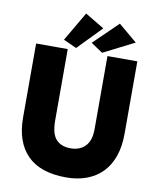

<svg xmlns="http://www.w3.org/2000/svg" viewBox="-98 -990 886 1076"><g transform="rotate(10 345.0 -452.0)"><path d="M352 10Q205 10 131 -65Q57 -140 57 -279V-700H237V-295Q237 -218 266 -186.5Q295 -155 349 -155Q401 -155 432 -187Q463 -219 463 -283V-700H633V-287Q633 -215 613.5 -159.5Q594 -104 557.5 -66.5Q521 -29 469 -9.5Q417 10 352 10ZM606 -802 430 -713 363 -758 500 -891ZM413 -849 282 -714 207 -748 304 -914Z"/></g></svg>

Font: Tilda Sans Black
Style: Regular
Weight: 900
Designer: ParaType Ltd
Foundry: ParaType Ltd
Version: Version 1.009